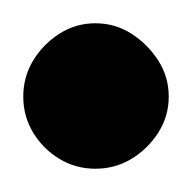

<svg xmlns="http://www.w3.org/2000/svg" viewBox="-32 -463 165 165"><path d="M-12 -380Q-12 -363 -3.5 -349Q5 -335 19 -326.5Q33 -318 50 -318Q67 -318 81 -326.5Q95 -335 104 -349Q113 -363 113 -380Q113 -397 104 -411Q95 -425 81 -434Q67 -443 50 -443Q33 -443 19 -434Q5 -425 -3.5 -411Q-12 -397 -12 -380Z"/></svg>

Font: Linefont Medium
Style: Regular
Weight: 500
Monospace: yes
Version: Version 3.002;gftools[0.9.33]